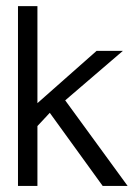

<svg xmlns="http://www.w3.org/2000/svg" viewBox="-20 -611 442 631"><path d="M399.4 0H317.4L143.6 -240.2L103 -196.8V0H39.1V-590.8H103V-272L297.4 -443.8H383.8L194.3 -281.2Z"/></svg>

Font: Meera
Style: Regular
Weight: 400
Designer: Hussain KH and Suresh P for Swathanthra Malayalam Computing (SMC)
Version: Version 7.0.0+20221109